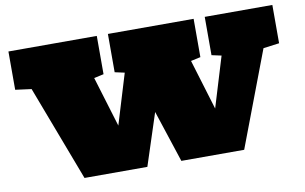

<svg xmlns="http://www.w3.org/2000/svg" viewBox="-77 -898 1660 1046"><g transform="rotate(-10 753.0 -375.0)"><path d="M311.5 0.5 111.8 -526.4 22.9 -538.1V-750H511.7V-538.1L458 -526.4L542.5 -248.5L627 -526.4L573.2 -538.1V-750H1047.4V-538.1L993.7 -526.4L1078.1 -248.5L1162.6 -526.4L1108.9 -538.1V-750H1482.9V-538.1L1394.5 -526.4L1194.8 0.5H847.2L752.9 -286.6L659.2 0.5Z"/></g></svg>

Font: Holtwood One SC
Style: Regular
Weight: 400
Designer: Vernon Adams
Foundry: Vernon Adams
Version: Version 1.100; ttfautohint (v1.8.4.7-5d5b)